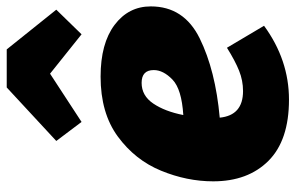

<svg xmlns="http://www.w3.org/2000/svg" viewBox="-178 -702 900 585"><g transform="rotate(-90 272.5 -410.0)"><path d="M206 -191Q213 -120 287 -120Q319 -120 349 -132Q379 -144 419 -169L486 -56Q382 20 261 20Q137 20 74.5 -42.5Q12 -105 12 -211Q12 -291 44.5 -370Q77 -449 148.5 -501.5Q220 -554 331 -554Q432 -554 488.5 -511.5Q545 -469 545 -401Q545 -300 447.5 -252Q350 -204 206 -191ZM351 -392Q351 -429 312 -429Q273 -429 249 -393.5Q225 -358 214 -302Q293 -307 322 -335Q351 -363 351 -392ZM193 -612 135 -689 298 -840H414L535 -689L460 -612L340 -708Z"/></g></svg>

Font: Fira Sans Black
Style: Italic
Weight: 900
Italic angle: -8°
Designer: Carrois Corporate & Edenspiekermann AG
Foundry: Carrois Corporate GbR & Edenspiekermann AG
Version: Version 4.203